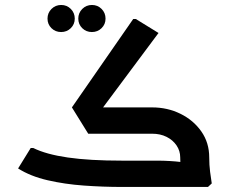

<svg xmlns="http://www.w3.org/2000/svg" viewBox="-20 -741 911 761"><path d="M359 -275.7 265 -315.3 508 -665.7H518.3L608.3 -610.3ZM463.3 0Q389 0 312.5 -5.5Q236 -11 168.3 -26.7Q100.7 -42.3 51.7 -73.3L101.7 -154.3H112Q163.3 -129 249 -116.7Q334.7 -104.3 463.3 -104.3H544V0ZM544 0V-104.3H603.3Q628.3 -104.3 652.8 -102.8Q677.3 -101.3 693.3 -99.3Q709.3 -97.3 709.3 -97.3V0ZM694.3 -117Q694.3 -143 679.8 -164.5Q665.3 -186 640.3 -198.5Q615.3 -211 583.3 -211H459.7V-222L471.7 -315.3H583.3Q643.7 -315.3 695.2 -290Q746.7 -264.7 778 -220Q809.3 -175.3 809.3 -117ZM705.3 0Q701.3 -27 697.8 -57Q694.3 -87 694.3 -117H809.3Q809.3 -87.3 812.7 -60.3Q816 -33.3 819.3 -14L804.3 0ZM329.7 -211 265 -315.3H570V-211ZM222.2 -614Q199.7 -614 184 -629.3Q168.3 -644.7 168.3 -667.2Q168.3 -689.8 184.1 -705.6Q199.9 -721.3 222.5 -721.3Q245 -721.3 260.7 -705.6Q276.3 -689.8 276.3 -667.2Q276.3 -644.7 260.5 -629.3Q244.8 -614 222.2 -614ZM344.2 -614Q321.7 -614 306 -629.3Q290.3 -644.7 290.3 -667.2Q290.3 -689.8 306.1 -705.6Q321.9 -721.3 344.5 -721.3Q367 -721.3 382.7 -705.6Q398.3 -689.8 398.3 -667.2Q398.3 -644.7 382.5 -629.3Q366.8 -614 344.2 -614Z"/></svg>

Font: Fustat
Style: Regular
Weight: 400
Designer: Mohamed Gaber, Khaled Hosny, Laura Garcia Mut
Foundry: Kief Type Foundry, Alif Type Foundry, Hard Type Foundry
Version: Version 1.007